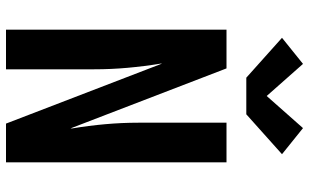

<svg xmlns="http://www.w3.org/2000/svg" viewBox="-215 -815 1030 640"><g transform="rotate(90 300.0 -495.0)"><path d="M79 0V-735H208L408 -215Q408 -215 408 -215.5Q408 -216 408 -216V-219Q408 -219 408 -219.5Q408 -220 408 -220V-221Q399 -275 394 -330.5Q389 -386 389 -441V-735H521V0H392L192 -520Q192 -520 192 -519.5Q192 -519 192 -519V-516Q201 -461 206 -405.5Q211 -350 211 -294V0ZM239 -801 106 -920 193 -990 300 -869 407 -990 494 -920 418 -852 361 -801Z"/></g></svg>

Font: Iosevka Custom XBdEx
Style: Regular
Weight: 800
Width: 7
Monospace: yes
Designer: Belleve Invis
Foundry: Belleve Invis
Version: Version 11.2.4; ttfautohint (v1.8.4)